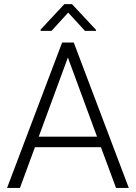

<svg xmlns="http://www.w3.org/2000/svg" viewBox="-20 -919 665 939"><path d="M14.6 0ZM473.6 -199.2H150.9L77.6 0H14.6L283.7 -710.9H340.8L609.9 0H547.4ZM169.4 -250.5H454.6L312 -637.7ZM449.7 -772.9V-768.1H395.5L313.5 -857.4L231.9 -768.1H178.7V-774.4L294.9 -898.9H332Z"/></svg>

Font: Roboto Light
Style: Regular
Weight: 300
Designer: Google
Version: Version 2.134; 2016; ttfautohint (v1.6)